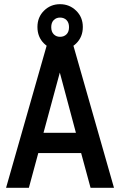

<svg xmlns="http://www.w3.org/2000/svg" viewBox="-20 -898 574 918"><path d="M9 0 206 -690H328L525 0H413L368 -166H163L118 0ZM188 -263H343L266 -551ZM159 -769Q159 -816 190.5 -847Q222 -878 267 -878Q312 -878 344 -847Q376 -816 376 -769Q376 -721 344 -690Q312 -659 267 -659Q222 -659 190.5 -690Q159 -721 159 -769ZM225 -768Q225 -746 237 -734Q249 -722 267 -722Q286 -722 298 -734Q310 -746 310 -768Q310 -790 298 -802Q286 -814 267 -814Q249 -814 237 -802Q225 -790 225 -768Z"/></svg>

Font: Radio Canada Condensed Medium
Style: Regular
Weight: 500
Width: 3
Designer: Charles Daoud, Etienne Aubert Bonn, Alexandre Saumier Demers, Jacques Le Bailly
Foundry: Radio-Canada
Version: Version 2.104; ttfautohint (v1.8.4.7-5d5b);gftools[0.9.28.de